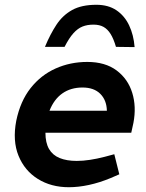

<svg xmlns="http://www.w3.org/2000/svg" viewBox="-20 -775 611 803"><path d="M268 8Q194 8 138.5 -26.5Q83 -61 57.5 -123.5Q32 -186 48 -270Q65 -352 108 -406.5Q151 -461 212.5 -488.5Q274 -516 345 -516Q420 -516 467.5 -480.5Q515 -445 533 -387Q551 -329 538 -261L529 -220H170Q170 -178 185 -152Q200 -126 229.5 -114Q259 -102 301 -102Q327 -102 356.5 -106.5Q386 -111 417 -119L458 -130L479 -46L442 -30Q396 -11 352 -1.5Q308 8 268 8ZM187 -312H427Q426 -356 399.5 -382.5Q373 -409 325 -409Q276 -409 241 -384.5Q206 -360 187 -312ZM383 -755Q433 -755 467 -732Q501 -709 520 -669Q539 -629 543 -578L465 -579Q455 -613 442.5 -633Q430 -653 413 -662.5Q396 -672 371 -672Q345 -672 325 -664Q305 -656 287 -636Q269 -616 250 -579H168Q190 -632 216 -671.5Q242 -711 281.5 -733Q321 -755 383 -755Z"/></svg>

Font: REM Medium
Style: Italic
Weight: 500
Italic angle: -11°
Designer: Octavio Pardo
Foundry: Ashler Design
Version: Version 1.005;gftools[0.9.28]